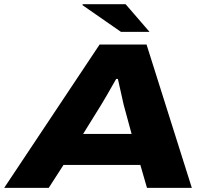

<svg xmlns="http://www.w3.org/2000/svg" viewBox="-50 -902 1002 922"><path d="M530.8 -749 345.2 -877.9 348.1 -881.8H553.2L668 -749ZM-29.8 0 428.2 -688H653.8L871.1 0H655.8L624 -109.9H254.9L184.1 0ZM349.1 -258.8H582L543.9 -398.9Q542.5 -404.3 516.1 -522.9H507.8Q456.5 -432.1 436 -398.9Z"/></svg>

Font: Archivo Expanded ExtraBold
Style: Italic
Weight: 800
Width: 7
Italic angle: -10°
Designer: Hector Gatti
Foundry: Omnibus-Type
Version: Version 2.001